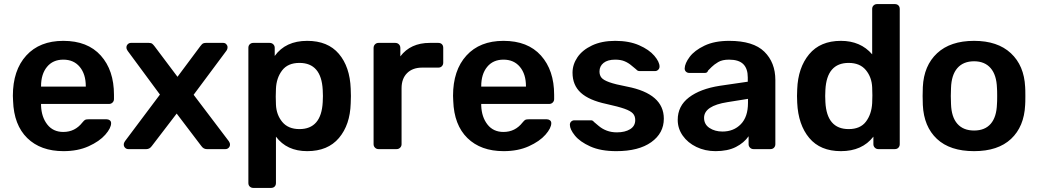

<svg xmlns="http://www.w3.org/2000/svg" viewBox="-20 -730 5085 940"><path d="M291 10Q179 10 113.5 -54Q48 -118 44 -236L43 -261Q43 -386 108.5 -458Q174 -530 290 -530Q409 -530 473.5 -458Q538 -386 538 -266V-245Q538 -235 531 -228Q524 -221 513 -221H181V-213Q183 -157 211.5 -120.5Q240 -84 290 -84Q347 -84 383 -130Q392 -141 397 -143.5Q402 -146 414 -146H502Q511 -146 517.5 -141Q524 -136 524 -127Q524 -103 495.5 -70.5Q467 -38 414 -14Q361 10 291 10ZM400 -306V-308Q400 -367 370.5 -402.5Q341 -438 290 -438Q239 -438 210 -402.5Q181 -367 181 -308V-306Z M608 0Q599 0 592.5 -6.5Q586 -13 586 -22Q586 -31 592 -39L763 -267L605 -481Q599 -489 599 -498Q599 -507 605.5 -513.5Q612 -520 621 -520H709Q720 -520 725.5 -515.5Q731 -511 737 -503L849 -354L960 -503Q961 -504 967.5 -512Q974 -520 988 -520H1073Q1082 -520 1088 -513.5Q1094 -507 1094 -499Q1094 -489 1088 -481L928 -266L1100 -39Q1106 -31 1106 -22Q1106 -13 1099.5 -6.5Q1093 0 1084 0H992Q976 0 965 -16L845 -174L724 -16Q713 0 697 0Z M1220 190Q1210 190 1203 183.5Q1196 177 1196 166V-496Q1196 -507 1203 -513.5Q1210 -520 1220 -520H1300Q1311 -520 1318 -513Q1325 -506 1325 -496V-456Q1378 -530 1484 -530Q1585 -530 1639 -466.5Q1693 -403 1697 -296Q1698 -284 1698 -260Q1698 -236 1697 -224Q1694 -119 1639.5 -54.5Q1585 10 1484 10Q1384 10 1331 -61V166Q1331 177 1324.5 183.5Q1318 190 1307 190ZM1446 -98Q1553 -98 1560 -230Q1561 -240 1561 -260Q1561 -280 1560 -290Q1553 -422 1446 -422Q1389 -422 1361 -385Q1333 -348 1331 -295Q1330 -283 1330 -257Q1330 -231 1331 -218Q1333 -168 1362 -133Q1391 -98 1446 -98Z M1833 0Q1823 0 1816 -7Q1809 -14 1809 -24V-495Q1809 -506 1816 -513Q1823 -520 1833 -520H1915Q1926 -520 1933 -513Q1940 -506 1940 -495V-454Q1990 -520 2084 -520H2126Q2137 -520 2143.5 -513.5Q2150 -507 2150 -496V-423Q2150 -413 2143.5 -406Q2137 -399 2126 -399H2047Q2000 -399 1973 -372Q1946 -345 1946 -298V-24Q1946 -14 1939 -7Q1932 0 1922 0Z M2446 10Q2334 10 2268.5 -54Q2203 -118 2199 -236L2198 -261Q2198 -386 2263.5 -458Q2329 -530 2445 -530Q2564 -530 2628.5 -458Q2693 -386 2693 -266V-245Q2693 -235 2686 -228Q2679 -221 2668 -221H2336V-213Q2338 -157 2366.5 -120.5Q2395 -84 2445 -84Q2502 -84 2538 -130Q2547 -141 2552 -143.5Q2557 -146 2569 -146H2657Q2666 -146 2672.5 -141Q2679 -136 2679 -127Q2679 -103 2650.5 -70.5Q2622 -38 2569 -14Q2516 10 2446 10ZM2555 -306V-308Q2555 -367 2525.5 -402.5Q2496 -438 2445 -438Q2394 -438 2365 -402.5Q2336 -367 2336 -308V-306Z M2997 10Q2921 10 2870 -13Q2819 -36 2794.5 -66.5Q2770 -97 2770 -119Q2770 -129 2776.5 -135Q2783 -141 2792 -141H2874Q2882 -141 2888 -133Q2893 -129 2910.5 -114Q2928 -99 2950.5 -90.5Q2973 -82 3000 -82Q3040 -82 3065 -97.5Q3090 -113 3090 -142Q3090 -162 3078.5 -174.5Q3067 -187 3037.5 -197.5Q3008 -208 2949 -221Q2864 -239 2823.5 -276Q2783 -313 2783 -374Q2783 -414 2807 -449.5Q2831 -485 2878.5 -507.5Q2926 -530 2992 -530Q3060 -530 3109 -508.5Q3158 -487 3183.5 -457Q3209 -427 3209 -404Q3209 -395 3202.5 -388.5Q3196 -382 3187 -382H3112Q3101 -382 3095 -390Q3088 -395 3072.5 -408.5Q3057 -422 3038 -430Q3019 -438 2992 -438Q2955 -438 2935 -422Q2915 -406 2915 -380Q2915 -362 2924.5 -350Q2934 -338 2963 -327.5Q2992 -317 3050 -306Q3230 -271 3230 -149Q3230 -78 3168.5 -34Q3107 10 2997 10Z M3483 10Q3432 10 3389.5 -10.5Q3347 -31 3322.5 -66Q3298 -101 3298 -143Q3298 -211 3353 -253Q3408 -295 3504 -310L3641 -330V-351Q3641 -394 3619 -416Q3597 -438 3549 -438Q3516 -438 3496 -426Q3476 -414 3464 -402L3447 -385Q3443 -373 3432 -373H3354Q3345 -373 3338.5 -379Q3332 -385 3332 -395Q3333 -420 3356.5 -451.5Q3380 -483 3429 -506.5Q3478 -530 3550 -530Q3668 -530 3722 -477Q3776 -424 3776 -338V-24Q3776 -14 3769.5 -7Q3763 0 3752 0H3669Q3659 0 3652 -7Q3645 -14 3645 -24V-63Q3623 -31 3583 -10.5Q3543 10 3483 10ZM3517 -86Q3572 -86 3607 -122Q3642 -158 3642 -226V-246L3542 -230Q3427 -212 3427 -153Q3427 -121 3453.5 -103.5Q3480 -86 3517 -86Z M4097 10Q3996 10 3942 -54.5Q3888 -119 3883 -227L3882 -260L3883 -293Q3887 -399 3941.5 -464.5Q3996 -530 4097 -530Q4193 -530 4250 -464V-686Q4250 -697 4257 -703.5Q4264 -710 4274 -710H4361Q4372 -710 4378.5 -703.5Q4385 -697 4385 -686V-24Q4385 -14 4378.5 -7Q4372 0 4361 0H4280Q4270 0 4263 -7Q4256 -14 4256 -24V-61Q4201 10 4097 10ZM4135 -98Q4192 -98 4219.5 -134.5Q4247 -171 4250 -225Q4251 -237 4251 -263Q4251 -290 4250 -302Q4248 -352 4219 -387Q4190 -422 4135 -422Q4028 -422 4021 -290L4020 -260L4021 -230Q4028 -98 4135 -98Z M4749 10Q4631 10 4567 -50Q4503 -110 4498 -216L4497 -260L4498 -304Q4503 -409 4568 -469.5Q4633 -530 4749 -530Q4864 -530 4929 -469.5Q4994 -409 4999 -304Q5000 -292 5000 -260Q5000 -228 4999 -216Q4994 -110 4930 -50Q4866 10 4749 10ZM4749 -91Q4802 -91 4830.5 -124Q4859 -157 4861 -221Q4862 -231 4862 -260Q4862 -289 4861 -299Q4859 -363 4830 -396.5Q4801 -430 4749 -430Q4696 -430 4667 -396.5Q4638 -363 4636 -299L4635 -260L4636 -221Q4638 -157 4667 -124Q4696 -91 4749 -91Z"/></svg>

Font: Rubik AZ
Style: Regular
Weight: 500
Designer: Hubert and Fischer
Foundry: Hubert & Fischer
Version: Version 2.000